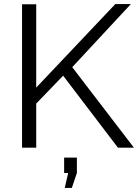

<svg xmlns="http://www.w3.org/2000/svg" viewBox="-20 -730 683 949"><path d="M89 0H159V-218L292 -356L563 0H642L337 -398L627 -710H550L159 -297V-709H89ZM300 199H335L360 125V49H297V125H317Z"/></svg>

Font: FIGSv2-sans-serif
Style: Regular
Weight: 400
Designer: Matt McInerney, Pablo Impallari, Rodrigo Fuenzalida,Mirko Velimirovic
Foundry: Matt McInerney, Pablo Impallari, Rodrigo Fuenzalida
Version: Version 4.021;hotconv 1.0.109;makeotfexe 2.5.65596